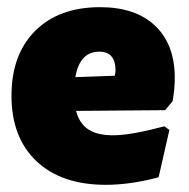

<svg xmlns="http://www.w3.org/2000/svg" viewBox="-20 -503 526 535"><path d="M440 -196 192 -194Q201 -159 226 -142.5Q251 -126 295 -126Q344 -126 438 -151L452 -141L422 -9Q343 12 275 12Q151 12 81.5 -54Q12 -120 12 -236Q12 -351 78 -417Q144 -483 259 -483Q358 -483 412.5 -431Q467 -379 467 -286Q467 -256 461 -221ZM302 -306Q302 -359 257 -359Q202 -359 190 -288L300 -292Z"/></svg>

Font: Luna Sans Black
Style: Regular
Weight: 900
Designer: Juan Pablo del Peral
Foundry: Huerta Tipografica
Version: Version 2.001; ttfautohint (v1.5)